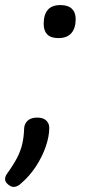

<svg xmlns="http://www.w3.org/2000/svg" viewBox="-29 -552 362 756"><path d="M201 -402Q171 -402 157 -416.5Q143 -431 143 -458Q143 -494 159 -513Q175 -532 209 -532Q239 -532 254 -517.5Q269 -503 269 -477Q269 -441 252 -421.5Q235 -402 201 -402ZM25 184Q14 184 2.5 174Q-9 164 -9 154Q-9 149 -7.5 144Q-6 139 -2 133Q24 97 38 70Q52 43 58.5 15.5Q65 -12 66 -46Q67 -65 80 -77Q93 -89 118 -89Q141 -89 153 -77.5Q165 -66 165 -49Q165 -15 151 25.5Q137 66 112 104Q87 142 54 170Q47 177 39.5 180.5Q32 184 25 184Z"/></svg>

Font: Playwrite DE SAS
Style: Regular
Weight: 400
Designer: Veronika Burian, José Scaglione
Foundry: TypeTogether
Version: Version 1.002